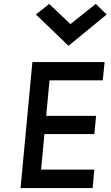

<svg xmlns="http://www.w3.org/2000/svg" viewBox="-20 -961 565 981"><path d="M85 0 145.5 -644H514.5L505 -550.5H233L216 -369H471L462 -276H207L190 -94.5H462L453.5 0ZM469.5 -941 525 -887 330 -727 163.5 -887 231 -941 340 -838Z"/></svg>

Font: Karla SemiBold
Style: Italic
Weight: 600
Italic angle: -8°
Designer: Jonathan Pinhorn
Version: Version 2.004;gftools[0.9.33]